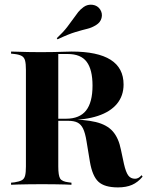

<svg xmlns="http://www.w3.org/2000/svg" viewBox="-20 -792 631 823"><path d="M91.1 -145.2V-492.7Q91.1 -518.5 87.5 -532.3Q83.9 -546 73.4 -552Q62.9 -558.1 42.7 -560.5L27.4 -562.1V-571Q40.3 -571 58.5 -570.2Q76.6 -569.4 100 -569Q123.4 -568.5 149.2 -568.5H159.7Q187.1 -568.5 211.3 -569Q235.5 -569.4 254.8 -570.2Q274.2 -571 287.1 -571Q398.4 -571 454 -535.9Q509.7 -500.8 509.7 -429.8Q509.7 -381.5 481.5 -347.2Q453.2 -312.9 399.6 -295.2Q346 -277.4 268.5 -277.4H166.9V-283.1H262.9Q321 -283.1 348.8 -318.1Q376.6 -353.2 376.6 -425Q376.6 -493.5 351.6 -527Q326.6 -560.5 270.2 -560.5H229.8V-145.2ZM485.5 11.3Q428.2 11.3 402 -12.9Q375.8 -37.1 365.3 -99.2L350.8 -187.1Q345.2 -221.8 336.3 -240.3Q327.4 -258.9 312.5 -266.5Q297.6 -274.2 271.8 -274.2H173.4V-280.6H261.3Q341.9 -280.6 390.3 -269Q438.7 -257.3 463.7 -228.6Q488.7 -200 498.4 -150L511.3 -89.5Q519.4 -54 529.8 -39.9Q540.3 -25.8 558.9 -25.8Q566.1 -25.8 573 -29.4Q579.8 -33.1 587.1 -41.1L591.1 -34.7Q571 -10.5 546 0.4Q521 11.3 485.5 11.3ZM149.2 -2.4Q123.4 -2.4 100 -2Q76.6 -1.6 58.5 -1.2Q40.3 -0.8 27.4 0V-8.9L42.7 -10.5Q62.9 -13.7 73.4 -19.4Q83.9 -25 87.5 -38.7Q91.1 -52.4 91.1 -78.2V-145.2H229.8V-78.2Q229.8 -39.5 237.9 -26.6Q246 -13.7 274.2 -10.5L286.3 -8.9V0Q275.8 -0.8 258.1 -1.2Q240.3 -1.6 218.5 -2Q196.8 -2.4 171 -2.4H160.5ZM226.6 -623.4 223.4 -628.2Q251.6 -654.8 267.7 -675.8Q283.9 -696.8 294.8 -712.5Q305.6 -728.2 315.3 -740.3Q325 -752.4 338.7 -762.1Q355.6 -774.2 377 -771.4Q398.4 -768.5 409.7 -750.8Q420.2 -733.9 415.3 -714.9Q410.5 -696 391.9 -684.7Q374.2 -673.4 354 -668.5Q333.9 -663.7 304 -654.8Q274.2 -646 226.6 -623.4Z"/></svg>

Font: Playfair 144pt SemiCondensed ExtraBold
Style: Regular
Weight: 800
Width: 4
Designer: Claus Eggers Sørensen
Foundry: Claus Eggers Sørensen
Version: Version 2.203